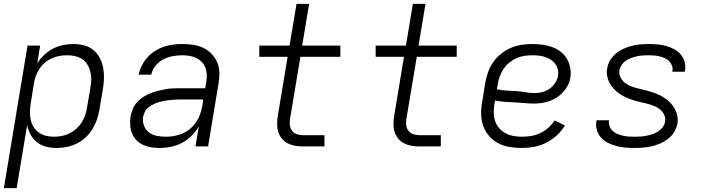

<svg xmlns="http://www.w3.org/2000/svg" viewBox="-21 -755 3641 990"><path d="M-1 215 121 -520H186L171 -428Q186 -452 206.5 -471.5Q227 -491 252 -504Q277 -517 304 -522.5Q331 -528 357 -528Q386 -528 413 -521Q440 -514 460.5 -497Q481 -480 493.5 -456Q506 -432 511 -405Q516 -378 515 -349.5Q514 -321 509 -292L492 -192Q488 -166 479.5 -140.5Q471 -115 456.5 -91Q442 -67 421.5 -47.5Q401 -28 376 -15.5Q351 -3 324.5 2.5Q298 8 272 8Q244 8 217.5 1.5Q191 -5 170.5 -21Q150 -37 137 -60.5Q124 -84 119 -110L65 215ZM258 -50Q278 -50 298.5 -54Q319 -58 338 -67.5Q357 -77 373 -91.5Q389 -106 400.5 -124Q412 -142 418.5 -162Q425 -182 428 -202L445 -302Q449 -323 449.5 -344Q450 -365 445 -385Q440 -405 429.5 -422Q419 -439 403 -450Q387 -461 366.5 -465.5Q346 -470 325 -470Q305 -470 285 -466.5Q265 -463 246 -454.5Q227 -446 210.5 -432Q194 -418 182.5 -400.5Q171 -383 164 -364Q157 -345 154 -325L138 -225Q134 -203 133.5 -181.5Q133 -160 137 -139.5Q141 -119 151.5 -101.5Q162 -84 178.5 -72Q195 -60 215.5 -55Q236 -50 258 -50Z M803 8Q803 8 803 8Q803 8 803 8H802Q780 8 758 4.5Q736 1 716.5 -8Q697 -17 682.5 -32Q668 -47 660 -67Q652 -87 650.5 -109Q649 -131 652 -154Q656 -173 663.5 -192.5Q671 -212 685.5 -228Q700 -244 718.5 -255.5Q737 -267 756 -274.5Q775 -282 795 -287Q815 -292 835 -295.5Q855 -299 875 -299.5Q895 -300 914 -300H1037L1043 -335Q1046 -354 1045 -372.5Q1044 -391 1037.5 -407.5Q1031 -424 1018.5 -436.5Q1006 -449 990 -456.5Q974 -464 956 -467Q938 -470 919 -470Q895 -470 870 -465.5Q845 -461 821.5 -449Q798 -437 781 -416Q764 -395 759 -370H694Q699 -394 710.5 -417Q722 -440 739 -459Q756 -478 778 -492Q800 -506 823.5 -514Q847 -522 871 -525Q895 -528 919 -528Q947 -528 974.5 -524Q1002 -520 1026.5 -508.5Q1051 -497 1069.5 -478Q1088 -459 1098.5 -434.5Q1109 -410 1110 -382Q1111 -354 1106 -326L1052 0H987L1004 -102Q988 -76 966 -54Q944 -32 917 -18Q890 -4 860.5 2Q831 8 803 8ZM835 -50Q856 -50 878 -54Q900 -58 920.5 -67Q941 -76 959 -91Q977 -106 990 -125Q1003 -144 1010.5 -165Q1018 -186 1022 -208L1027 -242H914Q900 -242 886 -241.5Q872 -241 857.5 -239.5Q843 -238 829 -235.5Q815 -233 800.5 -229Q786 -225 772.5 -218.5Q759 -212 746.5 -203Q734 -194 727 -180.5Q720 -167 717 -153Q713 -129 721.5 -107Q730 -85 747.5 -72Q765 -59 788 -54.5Q811 -50 835 -50Z M1541 0Q1520 0 1500 -3.5Q1480 -7 1462.5 -16Q1445 -25 1432.5 -40Q1420 -55 1414 -74Q1408 -93 1408 -113.5Q1408 -134 1411 -155L1462 -462H1316V-520H1472L1508 -735H1573L1537 -520H1734V-462H1528L1475 -145Q1472 -128 1473.5 -111.5Q1475 -95 1484 -82Q1493 -69 1508.5 -63.5Q1524 -58 1541 -58H1652V0Z M2141 0Q2120 0 2100 -3.5Q2080 -7 2062.5 -16Q2045 -25 2032.5 -40Q2020 -55 2014 -74Q2008 -93 2008 -113.5Q2008 -134 2011 -155L2062 -462H1916V-520H2072L2108 -735H2173L2137 -520H2334V-462H2128L2075 -145Q2072 -128 2073.5 -111.5Q2075 -95 2084 -82Q2093 -69 2108.5 -63.5Q2124 -58 2141 -58H2252V0Z M2671 8Q2638 8 2607 3Q2576 -2 2549 -16Q2522 -30 2502 -52.5Q2482 -75 2471.5 -103.5Q2461 -132 2460 -164Q2459 -196 2465 -228L2481 -328Q2486 -356 2495.5 -383Q2505 -410 2522 -434.5Q2539 -459 2563 -478Q2587 -497 2614 -508.5Q2641 -520 2669 -524Q2697 -528 2724 -528Q2751 -528 2776.5 -524.5Q2802 -521 2825.5 -512.5Q2849 -504 2869 -489Q2889 -474 2901.5 -453Q2914 -432 2919 -406.5Q2924 -381 2920 -355Q2917 -335 2907.5 -316Q2898 -297 2883.5 -281Q2869 -265 2851 -253Q2833 -241 2813.5 -234Q2794 -227 2773.5 -224Q2753 -221 2734 -221Q2708 -221 2683 -223.5Q2658 -226 2632.5 -227Q2607 -228 2581.5 -230Q2556 -232 2532 -237L2528 -218Q2525 -196 2525 -173.5Q2525 -151 2532 -130.5Q2539 -110 2553 -94Q2567 -78 2585.5 -68Q2604 -58 2626 -54Q2648 -50 2671 -50Q2694 -50 2718 -54Q2742 -58 2764.5 -68.5Q2787 -79 2806 -96Q2825 -113 2839 -134L2892 -108Q2875 -80 2850 -57Q2825 -34 2795 -19Q2765 -4 2733.5 2Q2702 8 2671 8ZM2736 -275Q2755 -275 2775 -280Q2795 -285 2812 -297Q2829 -309 2841 -326.5Q2853 -344 2856 -363Q2859 -380 2855 -396.5Q2851 -413 2842 -425.5Q2833 -438 2819.5 -447Q2806 -456 2790.5 -461Q2775 -466 2758.5 -468Q2742 -470 2725 -470Q2704 -470 2683 -467Q2662 -464 2642 -455Q2622 -446 2604.5 -431.5Q2587 -417 2575 -398.5Q2563 -380 2555.5 -359.5Q2548 -339 2545 -318L2541 -295Q2565 -289 2589.5 -288Q2614 -287 2638.5 -285.5Q2663 -284 2687 -279.5Q2711 -275 2736 -275Z M3251 8Q3227 8 3203.5 6Q3180 4 3157.5 -2Q3135 -8 3114.5 -18Q3094 -28 3079 -44.5Q3064 -61 3057 -83Q3050 -105 3054 -129Q3054 -131 3054.5 -132.5Q3055 -134 3055 -135H3120Q3120 -134 3120 -133.5Q3120 -133 3119 -132Q3117 -117 3122.5 -103Q3128 -89 3138.5 -79.5Q3149 -70 3162.5 -64.5Q3176 -59 3190.5 -55.5Q3205 -52 3220.5 -51Q3236 -50 3251 -50Q3266 -50 3281.5 -51Q3297 -52 3312 -55Q3327 -58 3342.5 -63Q3358 -68 3371.5 -76.5Q3385 -85 3395.5 -98.5Q3406 -112 3408 -127Q3412 -147 3403 -164.5Q3394 -182 3379.5 -193Q3365 -204 3347.5 -210.5Q3330 -217 3311 -221.5Q3292 -226 3273.5 -230.5Q3255 -235 3237 -241Q3219 -247 3202 -255Q3185 -263 3170 -274Q3155 -285 3142.5 -298.5Q3130 -312 3121.5 -328.5Q3113 -345 3109.5 -364Q3106 -383 3110 -403Q3113 -424 3125 -444Q3137 -464 3155 -479Q3173 -494 3194 -503.5Q3215 -513 3236.5 -518.5Q3258 -524 3279.5 -526Q3301 -528 3322 -528Q3346 -528 3369 -526Q3392 -524 3413.5 -518Q3435 -512 3455 -501.5Q3475 -491 3489 -474.5Q3503 -458 3509 -436Q3515 -414 3511 -391Q3511 -389 3510.5 -387.5Q3510 -386 3510 -385H3445Q3446 -386 3446 -386.5Q3446 -387 3446 -388Q3449 -403 3444 -416.5Q3439 -430 3429.5 -439.5Q3420 -449 3407 -455Q3394 -461 3380 -464.5Q3366 -468 3351.5 -469Q3337 -470 3322 -470Q3308 -470 3293.5 -469Q3279 -468 3264 -465Q3249 -462 3234.5 -456.5Q3220 -451 3207 -442.5Q3194 -434 3185 -421Q3176 -408 3173 -393Q3170 -373 3178.5 -356Q3187 -339 3201.5 -327.5Q3216 -316 3234 -309.5Q3252 -303 3270.5 -298.5Q3289 -294 3307.5 -289.5Q3326 -285 3344 -279Q3362 -273 3379 -265Q3396 -257 3411 -246Q3426 -235 3438.5 -221.5Q3451 -208 3459.5 -192Q3468 -176 3471.5 -156.5Q3475 -137 3472 -118Q3468 -96 3455.5 -75Q3443 -54 3424.5 -39.5Q3406 -25 3384 -15.5Q3362 -6 3340 -1Q3318 4 3295.5 6Q3273 8 3251 8Z"/></svg>

Font: Iosevka SS04 Light Extended
Style: Italic
Weight: 300
Width: 7
Italic angle: -9°
Monospace: yes
Designer: Belleve Invis
Foundry: Belleve Invis
Version: Version 19.0.0; ttfautohint (v1.8.4)